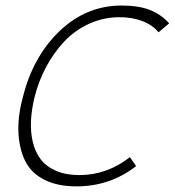

<svg xmlns="http://www.w3.org/2000/svg" viewBox="-20 -660 628 690"><path d="M446.8 -95.2 469.2 -63Q375.5 9.8 254.9 9.8Q187 9.8 140.1 -13.7Q93.3 -37.1 71.5 -79.6Q49.8 -122.1 46.4 -180.9Q43 -239.7 62 -310.1Q98.1 -456.5 194.1 -548.3Q290 -640.1 417 -640.1Q478 -640.1 518.6 -624.3Q559.1 -608.4 587.9 -576.2L549.8 -543.9Q528.3 -570.3 491 -584.5Q453.6 -598.6 407.2 -598.1Q349.6 -597.7 298.3 -573.7Q247.1 -549.8 209.5 -509.3Q171.9 -468.8 145 -418Q118.2 -367.2 104 -310.1Q93.3 -265.6 91.3 -225.6Q89.4 -185.5 97.9 -149.7Q106.4 -113.8 126.2 -87.6Q146 -61.5 181.4 -46.1Q216.8 -30.8 265.1 -30.8Q364.3 -30.8 446.8 -95.2Z"/></svg>

Font: Sinkin Sans 200 X Light Italic
Style: Regular
Weight: 200
Italic angle: -112°
Designer: Keith Bates
Foundry: K-Type
Version: Sinkin Sans (version 1.0)  by Keith Bates   •   © 2014   www